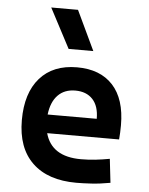

<svg xmlns="http://www.w3.org/2000/svg" viewBox="-56 -841 697 896"><g transform="rotate(5 293.0 -392.5)"><path d="M335.4 9.8Q201.7 9.8 129.2 -59.8Q56.6 -129.4 56.6 -259.8Q56.6 -386.7 118.4 -457Q180.2 -527.3 292.5 -527.3Q400.9 -527.3 460.2 -462.9Q519.5 -398.4 519.5 -275.9Q519.5 -240.7 516.6 -209H179.7Q209 -101.6 347.2 -101.6Q381.3 -101.6 414.3 -105.2Q447.3 -108.9 481.4 -115.2L494.1 -3.9Q445.8 4.9 406 7.3Q366.2 9.8 335.4 9.8ZM174.3 -295.9H404.3Q404.3 -355.5 375 -387Q345.7 -418.5 293.5 -418.5Q242.7 -418.5 211.9 -386.7Q181.2 -355 174.3 -295.9ZM245.1 -609.4 147.5 -794.9H272.9L360.8 -609.4Z"/></g></svg>

Font: Cascadia Code SemiBold
Style: Regular
Weight: 600
Monospace: yes
Designer: Aaron Bell
Foundry: Saja Typeworks
Version: Version 2404.023; ttfautohint (v1.8.4)